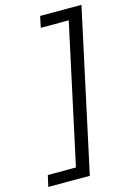

<svg xmlns="http://www.w3.org/2000/svg" viewBox="-158 -772 645 956"><g transform="rotate(-15 165.0 -294.5)"><path d="M182 122H-32L-19 64H126L281 -653H137L149 -711H362Z"/></g></svg>

Font: Ysabeau Medium
Style: Italic
Weight: 500
Italic angle: -12°
Designer: Christian Thalmann (Catharsis Fonts)
Version: Version 0.003